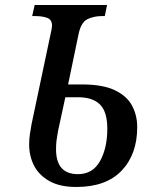

<svg xmlns="http://www.w3.org/2000/svg" viewBox="-20 -734 608 764"><path d="M284 10Q218 10 176.5 -13.5Q135 -37 115.5 -75Q96 -113 96 -159Q96 -180 99 -201Q102 -222 106 -242L182 -602Q184 -610 185.5 -618.5Q187 -627 187 -632Q187 -656 167.5 -663Q148 -670 120 -670H108L118 -714H406L397 -670H385Q354 -670 328.5 -658Q303 -646 293 -600L251 -398H306Q389 -398 437 -375Q485 -352 505.5 -313.5Q526 -275 526 -228Q526 -120 464 -55Q402 10 284 10ZM290 -41Q349 -41 378 -93Q407 -145 407 -222Q407 -289 378 -318Q349 -347 291 -347H240L211 -213Q207 -191 205 -175.5Q203 -160 203 -140Q203 -41 290 -41Z"/></svg>

Font: Noto Serif SemiCondensed Medium
Style: Italic
Weight: 500
Width: 4
Italic angle: -12°
Designer: Monotype Design Team
Foundry: Monotype Imaging Inc.
Version: Version 2.013